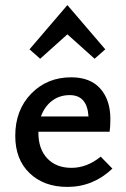

<svg xmlns="http://www.w3.org/2000/svg" viewBox="-20 -729 497 755"><path d="M245 -594 138 -498 96 -535 245 -709 394 -535 352 -498ZM376 -113 422 -66Q346 6 245 6Q153 6 96.5 -48Q40 -102 40 -195Q40 -296 102.5 -360.5Q165 -425 260 -425Q335 -425 374.5 -380.5Q414 -336 414 -261Q414 -229 411 -211H131V-207Q131 -143 166 -106Q201 -69 261 -69Q322 -69 376 -113ZM254 -355Q214 -355 184.5 -332.5Q155 -310 141 -271H328Q323 -355 254 -355Z"/></svg>

Font: EauTest Semibold
Style: Regular
Weight: 600
Designer: Christian Thalmann (Catharsis Fonts)
Version: Version 0.001;PS 000.001;hotconv 1.0.88;makeotf.lib2.5.64775